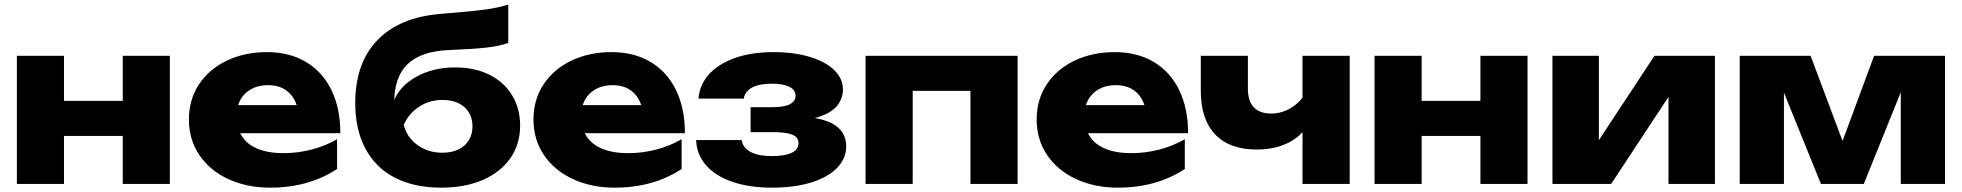

<svg xmlns="http://www.w3.org/2000/svg" viewBox="-20 -821 8757 857"><path d="M265.6 -571.8V0H55.4V-571.8ZM738.1 -571.8V0H527.9V-571.8ZM607.2 -370.8V-214.3H176.4V-370.8Z M823.2 -287.9Q823.2 -376.2 868.3 -444.5Q913.4 -512.8 992.9 -550.6Q1072.4 -588.4 1171.6 -588.4Q1272.4 -588.4 1346.5 -544Q1420.5 -499.5 1459.8 -418.1Q1499.1 -336.8 1499.1 -226.6H994.1V-351.6H1380.2L1313.3 -308.1Q1309 -350.5 1291.6 -380.1Q1274.3 -409.7 1245.4 -425.3Q1216.4 -441 1177 -441Q1133.7 -441 1101.7 -423.5Q1069.8 -406 1052.8 -375.1Q1035.8 -344.1 1035.8 -304.3Q1035.8 -251.1 1059.6 -213.5Q1083.3 -176 1130.5 -156.7Q1177.6 -137.4 1246.4 -137.4Q1309.8 -137.4 1371.8 -153.7Q1433.7 -169.9 1484.4 -199.8V-66.8Q1423.6 -26.2 1348.3 -4.8Q1273 16.6 1185.6 16.6Q1082.1 16.6 999.4 -21.6Q916.7 -59.7 870 -128.8Q823.2 -197.9 823.2 -287.9Z M1565.6 -361Q1565.6 -538.3 1663.8 -640.9Q1761.9 -743.6 1945.3 -758.9Q2095 -771.2 2150.4 -779Q2205.7 -786.8 2248.6 -800.8V-629.4Q2212.5 -615.8 2153.8 -608.9Q2095.2 -602.1 1985.6 -597.7Q1859.4 -592.7 1799.5 -534.9Q1739.6 -477.2 1739.6 -364.9V-344.6L1733.9 -360.4Q1759.4 -433.8 1835.5 -476.9Q1911.5 -520.1 2012.2 -520.1Q2098.2 -520.1 2163.7 -487.8Q2229.2 -455.4 2265.4 -396.4Q2301.6 -337.4 2301.6 -260.6Q2301.6 -177.4 2257.8 -114.7Q2214.1 -52.1 2134.7 -17.7Q2055.4 16.6 1949.9 16.6Q1828.8 16.6 1742.6 -27.9Q1656.5 -72.4 1611 -157.6Q1565.6 -242.7 1565.6 -361ZM2089 -257.4Q2089 -292.8 2072.7 -319.4Q2056.3 -346 2026 -360.5Q1995.6 -375 1954.9 -375Q1897.7 -375 1851.5 -345.2Q1805.3 -315.4 1782.2 -264.1Q1795.6 -208 1843.3 -173.7Q1890.9 -139.3 1954.9 -139.3Q1995.6 -139.3 2026 -153.8Q2056.3 -168.3 2072.7 -195.1Q2089 -221.9 2089 -257.4Z M2361.2 -287.9Q2361.2 -376.2 2406.3 -444.5Q2451.4 -512.8 2530.9 -550.6Q2610.4 -588.4 2709.6 -588.4Q2810.4 -588.4 2884.5 -544Q2958.5 -499.5 2997.8 -418.1Q3037.1 -336.8 3037.1 -226.6H2532.1V-351.6H2918.2L2851.3 -308.1Q2847 -350.5 2829.6 -380.1Q2812.3 -409.7 2783.4 -425.3Q2754.4 -441 2715 -441Q2671.7 -441 2639.7 -423.5Q2607.8 -406 2590.8 -375.1Q2573.8 -344.1 2573.8 -304.3Q2573.8 -251.1 2597.6 -213.5Q2621.3 -176 2668.5 -156.7Q2715.6 -137.4 2784.4 -137.4Q2847.8 -137.4 2909.8 -153.7Q2971.7 -169.9 3022.4 -199.8V-66.8Q2961.6 -26.2 2886.3 -4.8Q2811 16.6 2723.6 16.6Q2620.1 16.6 2537.4 -21.6Q2454.7 -59.7 2408 -128.8Q2361.2 -197.9 2361.2 -287.9Z M3087.2 -195.7H3290.5Q3295.6 -161 3330.4 -142.7Q3365.2 -124.3 3425 -124.3Q3482.9 -124.3 3513.5 -138.8Q3544.2 -153.3 3544.2 -182.3Q3544.2 -208.2 3517.3 -219.7Q3490.4 -231.2 3429.9 -231.2H3330.3V-342.6H3427.6Q3479.6 -342.6 3505.4 -355.8Q3531.1 -369 3531.1 -393.6Q3531.1 -419.9 3503.2 -433.7Q3475.2 -447.5 3425.1 -447.5Q3369.6 -447.5 3337.5 -430.5Q3305.3 -413.5 3299.9 -380.9H3097.9Q3101.6 -439.1 3141.9 -486.2Q3182.1 -533.2 3256.7 -560.8Q3331.3 -588.4 3433.3 -588.4Q3524.1 -588.4 3594.5 -567.1Q3665 -545.8 3703.7 -508Q3742.4 -470.2 3742.4 -421.9Q3742.4 -382.5 3718.1 -351Q3693.7 -319.5 3639.3 -300.7Q3584.9 -281.9 3498.9 -282.5V-299.5Q3625.2 -304.8 3691.2 -271.5Q3757.1 -238.1 3757.1 -167.2Q3757.1 -114.5 3717.5 -72.8Q3678 -31 3603 -7.2Q3528.1 16.6 3425 16.6Q3325.6 16.6 3250.2 -9Q3174.7 -34.6 3132.1 -82.7Q3089.6 -130.8 3087.2 -195.7Z M4522.1 0H4311.6V-511.4L4407.9 -415.3H3957.5L4053.9 -511.4V0H3843.4V-571.8H4522.1Z M4607.2 -287.9Q4607.2 -376.2 4652.3 -444.5Q4697.4 -512.8 4776.9 -550.6Q4856.4 -588.4 4955.6 -588.4Q5056.4 -588.4 5130.5 -544Q5204.5 -499.5 5243.8 -418.1Q5283.1 -336.8 5283.1 -226.6H4778.1V-351.6H5164.2L5097.3 -308.1Q5093 -350.5 5075.6 -380.1Q5058.3 -409.7 5029.4 -425.3Q5000.4 -441 4961 -441Q4917.7 -441 4885.7 -423.5Q4853.8 -406 4836.8 -375.1Q4819.8 -344.1 4819.8 -304.3Q4819.8 -251.1 4843.6 -213.5Q4867.3 -176 4914.5 -156.7Q4961.6 -137.4 5030.4 -137.4Q5093.8 -137.4 5155.8 -153.7Q5217.7 -169.9 5268.4 -199.8V-66.8Q5207.6 -26.2 5132.3 -4.8Q5057 16.6 4969.6 16.6Q4866.1 16.6 4783.4 -21.6Q4700.7 -59.7 4654 -128.8Q4607.2 -197.9 4607.2 -287.9Z M5339.8 -415.6V-571.8H5550V-425.1Q5550 -370.6 5576.4 -342.3Q5602.8 -314.1 5653.9 -314.1Q5701.5 -314.1 5744.1 -340.4Q5786.7 -366.8 5815.7 -416.9L5826.3 -283.3Q5801.7 -222.4 5738.5 -188Q5675.3 -153.6 5589.4 -153.6Q5468.2 -153.6 5404 -221Q5339.8 -288.4 5339.8 -415.6ZM5793.9 -571.8H6004.4V0H5793.9Z M6325.6 -571.8V0H6115.4V-571.8ZM6798.1 -571.8V0H6587.9V-571.8ZM6667.2 -370.8V-214.3H6236.4V-370.8Z M6909.4 -571.8H7116.6V-115L7073.1 -129.2L7364.6 -571.8H7634.6V0H7427.3V-469.7L7471.2 -455.1L7171.5 0H6909.4Z M7745.4 -571.8H8061.8L8232.9 -115.3H8176L8345.1 -571.8H8661.6V0H8464.2V-491.8H8497.5L8299.1 0H8107.8L7909.4 -489.8L7942.7 -491.5V0H7745.4Z"/></svg>

Font: Unbounded Variable
Style: Regular
Weight: 400
Designer: Luke Prowse, Jean-Baptiste Morizot, Fátima Lázaro, Florian Runge
Foundry: NaN
Version: Version 1.600;FEAKit 1.0